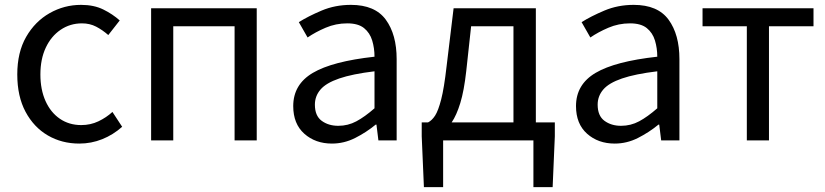

<svg xmlns="http://www.w3.org/2000/svg" viewBox="-20 -577 3391 789"><path d="M306 13Q234 13 176.5 -20.5Q119 -54 85 -117.5Q51 -181 51 -271Q51 -362 87.5 -425.5Q124 -489 184 -523Q244 -557 313 -557Q366 -557 404.5 -538Q443 -519 472 -493L425 -433Q401 -454 375 -467.5Q349 -481 317 -481Q268 -481 229 -454.5Q190 -428 168 -381Q146 -334 146 -271Q146 -209 167 -162Q188 -115 226 -89Q264 -63 314 -63Q352 -63 384.5 -78.5Q417 -94 442 -117L482 -56Q445 -23 400 -5Q355 13 306 13Z M601 0V-543H1035V0H944V-469H692V0Z M1344 13Q1276 13 1230.5 -27.5Q1185 -68 1185 -141Q1185 -230 1265.5 -277.5Q1346 -325 1519 -344Q1519 -379 1509.5 -410.5Q1500 -442 1476 -461.5Q1452 -481 1407 -481Q1360 -481 1318 -463Q1276 -445 1244 -423L1208 -486Q1246 -510 1301.5 -533.5Q1357 -557 1422 -557Q1521 -557 1565.5 -496Q1610 -435 1610 -334V0H1535L1527 -65H1524Q1485 -33 1439.5 -10Q1394 13 1344 13ZM1370 -60Q1410 -60 1444.5 -78.5Q1479 -97 1519 -132V-284Q1428 -273 1374 -254.5Q1320 -236 1297 -209Q1274 -182 1274 -147Q1274 -101 1302 -80.5Q1330 -60 1370 -60Z M1896 -285Q1887 -204 1871.5 -153.5Q1856 -103 1836 -74H2090V-469H1916ZM1801 0V192H1722L1713 -17V-74H1739Q1755 -82 1768 -102Q1781 -122 1793 -168.5Q1805 -215 1815 -303L1844 -543H2182V-74H2260V-17L2251 192H2172V0Z M2506 13Q2438 13 2392.5 -27.5Q2347 -68 2347 -141Q2347 -230 2427.5 -277.5Q2508 -325 2681 -344Q2681 -379 2671.5 -410.5Q2662 -442 2638 -461.5Q2614 -481 2569 -481Q2522 -481 2480 -463Q2438 -445 2406 -423L2370 -486Q2408 -510 2463.5 -533.5Q2519 -557 2584 -557Q2683 -557 2727.5 -496Q2772 -435 2772 -334V0H2697L2689 -65H2686Q2647 -33 2601.5 -10Q2556 13 2506 13ZM2532 -60Q2572 -60 2606.5 -78.5Q2641 -97 2681 -132V-284Q2590 -273 2536 -254.5Q2482 -236 2459 -209Q2436 -182 2436 -147Q2436 -101 2464 -80.5Q2492 -60 2532 -60Z M3049 0V-469H2867V-543H3323V-469H3140V0Z"/></svg>

Font: Chiron Sans HK TT
Style: Regular
Weight: 400
Designer: Ryoko NISHIZUKA 西塚涼子 (kana, bopomofo & ideographs); Paul D. Hunt (Latin, Greek & Cyrillic); Sandoll Communications 산돌커뮤니
Foundry: Adobe
Version: Version 2.022;hotconv 1.0.109;makeotfexe 2.5.65596